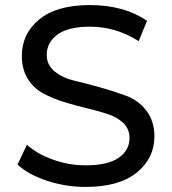

<svg xmlns="http://www.w3.org/2000/svg" viewBox="-20 -728 676 756"><path d="M317 8Q238 8 164.5 -16.5Q91 -41 49 -80L86 -158Q126 -122 188.5 -99.5Q251 -77 317 -77Q404 -77 447 -106.5Q490 -136 490 -185Q490 -219 466.5 -242.5Q443 -266 405.5 -278.5Q368 -291 323 -301.5Q278 -312 233 -326Q188 -340 150.5 -360Q113 -380 89.5 -417.5Q66 -455 66 -508Q66 -595 134.5 -651.5Q203 -708 334 -708Q469 -708 559 -646L526 -566Q437 -623 334 -623Q249 -623 206.5 -592Q164 -561 164 -512Q164 -472 195.5 -446.5Q227 -421 274 -410Q321 -399 376 -383.5Q431 -368 478 -350.5Q525 -333 556.5 -292Q588 -251 588 -191Q588 -105 518.5 -48.5Q449 8 317 8Z"/></svg>

Font: Montserrat
Style: Regular
Weight: 500
Designer: Julieta Ulanovsky
Foundry: Julieta Ulanovsky
Version: Version 7.200;PS 007.200;hotconv 1.0.88;makeotf.lib2.5.64775